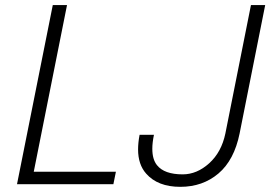

<svg xmlns="http://www.w3.org/2000/svg" viewBox="-20 -731 1072 762"><path d="M430 0H47.5L189.5 -711H246L114 -49.5H440ZM695.5 10.5Q606 10.5 560 -42Q528 -78 528 -138Q528 -164.5 534 -196H591Q584.5 -165 584.5 -140.5Q584.5 -98.5 603 -75.5Q632 -39 705 -39Q761.5 -39 810.2 -83Q859 -127 874.5 -201.5L976 -711H1032.5L931 -201.5Q909.5 -95.5 847 -42.5Q784.5 10.5 695.5 10.5Z"/></svg>

Font: Roberto Sans Light
Style: Italic
Weight: 300
Italic angle: -11°
Designer: Google
Version: Version 1.00;June 11, 2020;FontCreator 12.0.0.2522 64-bit; t